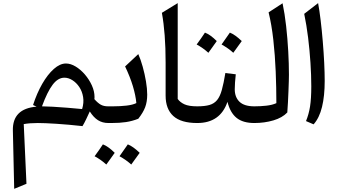

<svg xmlns="http://www.w3.org/2000/svg" viewBox="-20 -774 2132 1208"><path d="M395 -374.5Q424.3 -374.5 455.8 -355.5Q487.3 -336.4 514.2 -305.2Q541 -273.9 557.9 -236.8Q574.7 -199.7 574.7 -163.6Q574.7 -160.2 574.5 -157Q574.2 -153.8 573.7 -150.4Q595.7 -125.5 614.3 -115.2Q632.8 -105 659.7 -105H667.5V0H662.1Q624.5 0 596.4 -17.8Q568.4 -35.6 544.9 -72.8Q534.7 -50.3 522.5 -24.7Q510.3 1 499 19.5Q412.1 9.8 336.2 4.9Q260.3 0 217.8 0Q190.9 0 169.4 1.7Q147.9 3.4 129.4 6.8L146.5 382.3L69.3 414.1L61 47.4Q57.6 -90.3 210 -103L188 -113.3Q211.9 -187.5 245.8 -246.6Q279.8 -305.7 318.6 -340.1Q357.4 -374.5 395 -374.5ZM385.3 -285.2Q344.7 -285.2 311.3 -241Q277.8 -196.8 244.1 -105Q269.5 -105 312 -102.5Q354.5 -100.1 403.3 -96.2Q452.1 -92.3 496.6 -87.9Q508.8 -127.9 502.9 -163.6Q497.1 -199.2 478.8 -226.6Q460.4 -253.9 435.5 -269.5Q410.6 -285.2 385.3 -285.2Z M575.2 209Q604.5 169.4 627.4 134.3Q661.1 147 701.7 187.5Q688.5 206.5 675.3 224.6Q662.1 242.7 648.9 261.2Q615.2 230.5 575.2 209ZM731.9 209Q753.4 179.7 784.2 134.3Q817.4 147.5 858.9 187.5Q829.1 229.5 805.7 261.2Q775.9 233.4 731.9 209ZM667.5 0Q650.9 0 650.9 -33.2V-71.8Q650.9 -105 667.5 -105H691.4Q736.3 -105 776.1 -109.6Q815.9 -114.3 837.9 -125.5Q833.5 -173.3 816.2 -231.4Q798.8 -289.6 767.1 -356L850.1 -433.6Q865.2 -399.9 877.9 -354.2Q890.6 -308.6 898.4 -262Q906.2 -215.3 906.2 -179.2Q906.2 -133.3 893.3 -99.4Q880.4 -65.4 850.1 -26.9Q811.5 -11.7 772.5 -5.9Q733.4 0 680.7 0Z M1098.1 -754.4V-151.4Q1112.8 -130.4 1140.6 -117.7Q1168.5 -105 1220.7 -105H1221.2V0H1220.7Q1118.7 0 1070.3 -44.2Q1022 -88.4 1022 -172.4V-380.9Q1022 -565.4 998.5 -693.4Z M1217.3 -494.1Q1246.6 -533.7 1269.5 -568.8Q1303.2 -556.2 1343.8 -515.6Q1330.6 -496.6 1317.4 -478.5Q1304.2 -460.4 1291 -441.9Q1257.3 -472.7 1217.3 -494.1ZM1374 -494.1Q1395.5 -523.4 1426.3 -568.8Q1459.5 -555.7 1501 -515.6Q1471.2 -473.6 1447.8 -441.9Q1418 -469.7 1374 -494.1ZM1221.2 0Q1204.6 0 1204.6 -33.2V-71.8Q1204.6 -105 1221.2 -105Q1268.1 -105 1297.9 -113.5Q1327.6 -122.1 1345.9 -144.5Q1364.3 -167 1375.7 -208.3Q1387.2 -249.5 1397.9 -314.5L1463.4 -306.6Q1460.4 -279.3 1458.7 -255.4Q1457 -231.4 1457 -212.4Q1457 -162.6 1486.8 -133.8Q1516.6 -105 1580.1 -105H1580.6V0H1580.1Q1508.3 0 1468.3 -32.5Q1428.2 -64.9 1411.1 -133.3Q1365.7 0 1221.2 0Z M1757.8 -753.4Q1771.5 -688.5 1780.3 -609.9Q1789.1 -531.2 1793.5 -451.7Q1797.9 -372.1 1797.9 -303.7Q1797.9 -290.5 1797.1 -262.7Q1796.4 -234.9 1794.9 -200Q1793.5 -165 1791.7 -129.9Q1790 -94.7 1787.6 -66.4Q1756.3 -33.2 1700.2 -16.6Q1644 0 1580.6 0Q1564 0 1564 -33.2V-71.8Q1564 -105 1580.6 -105Q1618.7 -105 1656 -109.1Q1693.4 -113.3 1718.8 -125Q1718.8 -222.2 1714.6 -324.5Q1710.4 -426.8 1699.7 -522.9Q1689 -619.1 1669.9 -696.3Z M1981.4 -754.4Q1989.7 -710.4 1997.3 -647.2Q2004.9 -584 2010.7 -514.2Q2016.6 -444.3 2019.8 -378.7Q2022.9 -313 2022.9 -264.6Q2022.9 -170.4 2006.1 -101.3Q1989.3 -32.2 1953.1 8.3L1905.3 -12.2Q1922.9 -54.7 1930.7 -104Q1938.5 -153.3 1938.5 -231.4Q1938.5 -300.8 1933.3 -379.4Q1928.2 -458 1918.5 -537.1Q1908.7 -616.2 1894 -687Z"/></svg>

Font: Pinar DS1 Medium
Style: Regular
Weight: 500
Designer: Amin Abedi
Version: Version 3.000